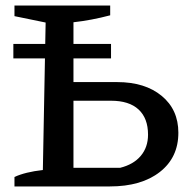

<svg xmlns="http://www.w3.org/2000/svg" viewBox="-20 -670 689 690"><path d="M32 0V-34Q71 -52 134 -59L144 -589L32 -612V-650H376V-615Q308 -597 244 -590V-375H401Q501 -375 561 -325.5Q621 -276 621 -193Q621 -104 554.5 -52Q488 0 375 0ZM244 -67H412Q460 -79 486 -110Q512 -141 512 -186Q512 -245 478 -276.5Q444 -308 379 -308H244ZM28 -512.2H379V-460.2H28Z"/></svg>

Font: Piazzolla Medium
Style: Regular
Weight: 500
Designer: Juan Pablo del Peral
Foundry: Huerta Tipografica
Version: Version 1.330